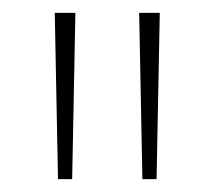

<svg xmlns="http://www.w3.org/2000/svg" viewBox="-20 -734 333 298"><path d="M97 -714 92 -456H70L65 -714ZM228 -714 223 -456H201L196 -714Z"/></svg>

Font: Noto Sans Lao UI ExtCond Thin
Style: Regular
Weight: 100
Width: 2
Designer: Monotype Design Team
Foundry: Monotype Imaging Inc.
Version: Version 2.000; ttfautohint (v1.8.4.7-5d5b)